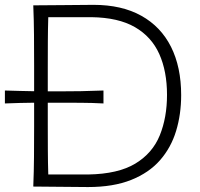

<svg xmlns="http://www.w3.org/2000/svg" viewBox="-31 -754 810 776"><path d="M103.5 0Q106 -62 106.4 -119.1Q106.9 -176.3 106.9 -243.7V-338.9Q79.1 -338.4 49.3 -337.9Q19.5 -337.4 -11.2 -335.9V-388.2Q19.5 -387.2 49.3 -386.5Q79.1 -385.7 106.9 -385.3V-488.3Q106.9 -556.2 106.4 -613.3Q106 -670.4 103.5 -732.4Q175.8 -732.4 231.4 -733.4Q287.1 -734.4 347.2 -734.4Q460.9 -734.4 540 -690.4Q619.1 -646.5 660.2 -564.7Q701.2 -482.9 701.2 -369.6Q701.2 -292 680.7 -224.6Q660.2 -157.2 615.7 -106.4Q571.3 -55.7 499.3 -26.9Q427.2 2 324.7 2Q261.2 2 212.2 1Q163.1 0 103.5 0ZM164.1 -48.8H325.7Q446.3 -50.8 515.9 -92.8Q585.4 -134.8 614.7 -206.8Q644 -278.8 644 -370.6Q644 -465.8 612.8 -535.6Q581.5 -605.5 514.4 -644.3Q447.3 -683.1 338.4 -684.6H164.1Q162.6 -635.3 162.4 -586.7Q162.1 -538.1 162.1 -481.4V-384.8Q163.1 -384.8 164.1 -384.8H211.9Q251 -384.8 295.4 -385.5Q339.8 -386.2 387.2 -388.2V-335.9Q339.8 -338.4 295.4 -338.6Q251 -338.9 211.9 -338.9H164.1H162.1V-250.5Q162.1 -194.3 162.4 -146.2Q162.6 -98.1 164.1 -48.8Z"/></svg>

Font: Pinar DS1 Light
Style: Regular
Weight: 300
Designer: Amin Abedi
Version: Version 3.000